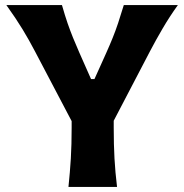

<svg xmlns="http://www.w3.org/2000/svg" viewBox="-20 -733 722 753"><path d="M248.5 0Q254.5 -57.5 257.8 -111.5Q261 -165.5 261 -232.5V-258L117.5 -531Q94 -576 68.5 -618Q43 -660 5 -713H223Q235 -671 245.2 -641.5Q255.5 -612 266.2 -585.5Q277 -559 291 -527L337 -423H350.5L396 -524Q411 -557.5 422 -584.8Q433 -612 443 -641.8Q453 -671.5 465.5 -713H677.5Q644.5 -667 617.8 -621.2Q591 -575.5 568 -531.5L426 -259.5V-232.5Q426 -165.5 429 -111.5Q432 -57.5 439 0Z"/></svg>

Font: Commissioner Flair
Style: Bold
Weight: 700
Designer: Kostas Bartsokas
Foundry: Kostas Bartsokas
Version: Version 1.000; ttfautohint (v1.8.3)